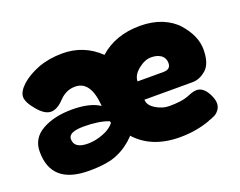

<svg xmlns="http://www.w3.org/2000/svg" viewBox="-91 -700 1092 874"><g transform="rotate(-20 455.0 -263.0)"><path d="M742 -155Q710 -143 651 -143Q618 -143 587 -162Q554 -182 554 -209H787Q823 -209 855 -238Q885 -266 885 -333Q885 -398 829 -462Q802 -493 755 -513Q708 -532 649 -532Q530 -532 453 -463Q378 -535 274 -535Q210 -535 156 -515Q103 -494 71 -465Q39 -435 39 -409Q39 -383 73 -343Q106 -303 137 -303Q167 -303 200 -338Q233 -373 277 -373Q351 -373 361 -255V-249Q315 -280 228 -280Q142 -280 83 -247Q25 -214 25 -149Q25 9 207 9Q299 9 347 -13Q396 -34 434 -74L436 -78Q512 7 649 7Q728 7 796 -18L797 -19Q798 -20 799 -20Q800 -20 809 -23Q812 -24 818 -27Q824 -30 827 -31Q838 -36 848 -49Q859 -63 859 -81Q859 -101 846 -126Q824 -169 791 -169Q776 -169 752 -159ZM245 -109Q178 -109 178 -155Q178 -189 252 -189Q326 -189 372 -171L375 -162Q355 -137 320 -124Q282 -109 245 -109ZM714 -329Q714 -298 679 -298H553Q553 -328 585 -354Q617 -380 648 -380Q678 -380 697 -366Q714 -352 714 -329Z"/></g></svg>

Font: FredokaOneMacrons
Style: Regular
Weight: 500
Designer: ""
Foundry: ""
Version: ""